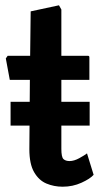

<svg xmlns="http://www.w3.org/2000/svg" viewBox="-20 -702 385 726"><path d="M20 -317H319V-227H20ZM217 4Q184 4 155.5 -8Q127 -20 109 -51Q91 -82 91 -138L93 -400H17L2 -481L9 -491H94L96 -659L203 -682L212 -666V-491H313Q318 -491 318 -485V-400H212V-139Q212 -108 220 -100.5Q228 -93 243 -93Q260 -93 280 -104Q300 -115 309 -122L334 -41Q321 -26 288 -11Q255 4 217 4Z"/></svg>

Font: Kreon
Style: Bold
Weight: 700
Designer: Julia Petretta
Foundry: Julia Petretta and Eli Heuer
Version: Version 2.002